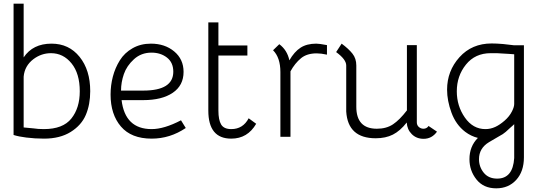

<svg xmlns="http://www.w3.org/2000/svg" viewBox="-20 -746 2960 1047"><path d="M109 -726V-433Q159 -508 261 -508Q356 -508 414 -436Q472 -364 472 -249Q472 -176 448 -119.5Q424 -63 365.5 -26.5Q307 10 220 10Q170 10 123 4Q82 -1 54 -10V-726ZM109 -51 162 -46Q187 -42 219 -42Q323 -42 369 -99.5Q415 -157 415 -248Q415 -345 370 -400.5Q325 -456 258 -456Q206 -456 163 -424Q114 -387 109 -328Z M967 -90 993 -48Q907 10 807 10Q696 10 639.5 -56Q583 -122 583 -230Q583 -281 595.5 -328.5Q608 -376 633.5 -417Q659 -458 703 -483Q747 -508 803 -508Q879 -508 930 -465.5Q981 -423 981 -354Q981 -280 922 -240Q863 -200 761 -200H643Q662 -42 807 -42Q875 -42 967 -90ZM640 -252H761Q925 -252 925 -355Q925 -405 890.5 -432Q856 -459 806 -459Q750 -459 710.5 -423Q671 -387 655.5 -342Q640 -297 640 -252Z M1171 -498H1329V-443H1171V-143Q1171 -92 1186 -67Q1201 -42 1241 -42Q1305 -42 1336 -101L1377 -71Q1330 10 1241 10Q1116 10 1116 -143V-624H1171Z M1469 -472 1503 -505Q1546 -473 1558 -417Q1585 -464 1619 -486Q1653 -508 1705 -508Q1721 -508 1763 -500V-448Q1731 -455 1707 -455Q1654 -455 1622 -429Q1588 -401 1564 -357V0H1509V-353Q1509 -432 1469 -472Z M1813 -462 1843 -508Q1881 -480 1902 -453.5Q1923 -427 1923 -389V-164Q1923 -44 2035 -44Q2087 -44 2123 -68Q2159 -92 2199 -144V-500H2253V-79Q2253 -63 2264 -53.5Q2275 -44 2289 -44Q2307 -44 2317 -59L2363 -28Q2335 11 2290 11Q2251 11 2225.5 -14.5Q2200 -40 2198 -78Q2162 -32 2122.5 -12Q2083 8 2029 8Q1877 8 1868 -138V-389Q1868 -422 1813 -462Z M2837 -499V112Q2837 189 2795 235Q2753 281 2686 281Q2617 281 2578.5 233Q2540 185 2540 122Q2540 52 2586 6Q2549 -3 2517 -27Q2466 -66 2442 -131.5Q2418 -197 2418 -257Q2418 -359 2485.5 -434Q2553 -509 2661 -509Q2687 -509 2723 -506L2784 -499ZM2689 -456H2656Q2571 -456 2521 -394Q2471 -332 2471 -248Q2471 -168 2515 -105Q2559 -42 2627 -42Q2655 -42 2681 -54Q2705 -65 2731.5 -88Q2758 -111 2772 -139Q2784 -163 2784 -179V-450L2757 -452ZM2784 116V-69Q2782 -67 2779.5 -64.5Q2777 -62 2774 -59.5Q2771 -57 2761.5 -48.5Q2752 -40 2738 -27Q2730 -20 2721.5 -14.5Q2713 -9 2690.5 3.5Q2668 16 2647 29Q2592 62 2592 122Q2592 164 2618 196Q2644 228 2691 228Q2777 228 2784 116Z"/></svg>

Font: Bellota
Style: Regular
Weight: 400
Designer: Kemie Guaida
Foundry: Kemie Guaida
Version: Version 1.000;PS 002.000;hotconv 1.0.70;makeotf.lib2.5.58329